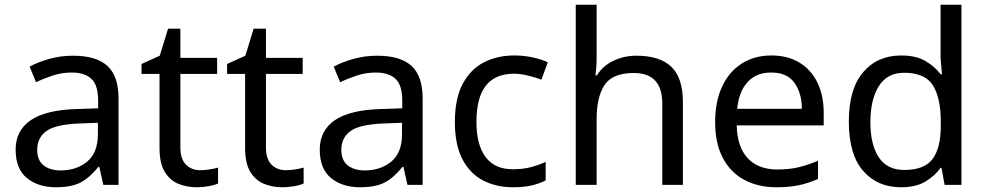

<svg xmlns="http://www.w3.org/2000/svg" viewBox="-20 -780 4161 810"><path d="M288 -545Q386 -545 433 -502Q480 -459 480 -365V0H416L399 -76H395Q360 -32 321.5 -11Q283 10 215 10Q142 10 94 -28.5Q46 -67 46 -149Q46 -229 109 -272.5Q172 -316 303 -320L394 -323V-355Q394 -422 365 -448Q336 -474 283 -474Q241 -474 203 -461.5Q165 -449 132 -433L105 -499Q140 -518 188 -531.5Q236 -545 288 -545ZM314 -259Q214 -255 175.5 -227Q137 -199 137 -148Q137 -103 164.5 -82Q192 -61 235 -61Q303 -61 348 -98.5Q393 -136 393 -214V-262Z M825 -62Q845 -62 866 -65.5Q887 -69 900 -73V-6Q886 1 860 5.5Q834 10 810 10Q768 10 732.5 -4.5Q697 -19 675 -55Q653 -91 653 -156V-468H577V-510L654 -545L689 -659H741V-536H896V-468H741V-158Q741 -109 764.5 -85.5Q788 -62 825 -62Z M1186 -62Q1206 -62 1227 -65.5Q1248 -69 1261 -73V-6Q1247 1 1221 5.5Q1195 10 1171 10Q1129 10 1093.5 -4.5Q1058 -19 1036 -55Q1014 -91 1014 -156V-468H938V-510L1015 -545L1050 -659H1102V-536H1257V-468H1102V-158Q1102 -109 1125.5 -85.5Q1149 -62 1186 -62Z M1571 -545Q1669 -545 1716 -502Q1763 -459 1763 -365V0H1699L1682 -76H1678Q1643 -32 1604.5 -11Q1566 10 1498 10Q1425 10 1377 -28.5Q1329 -67 1329 -149Q1329 -229 1392 -272.5Q1455 -316 1586 -320L1677 -323V-355Q1677 -422 1648 -448Q1619 -474 1566 -474Q1524 -474 1486 -461.5Q1448 -449 1415 -433L1388 -499Q1423 -518 1471 -531.5Q1519 -545 1571 -545ZM1597 -259Q1497 -255 1458.5 -227Q1420 -199 1420 -148Q1420 -103 1447.5 -82Q1475 -61 1518 -61Q1586 -61 1631 -98.5Q1676 -136 1676 -214V-262Z M2144 10Q2073 10 2017.5 -19Q1962 -48 1930.5 -109Q1899 -170 1899 -265Q1899 -364 1932 -426Q1965 -488 2021.5 -517Q2078 -546 2150 -546Q2191 -546 2229 -537.5Q2267 -529 2291 -517L2264 -444Q2240 -453 2208 -461Q2176 -469 2148 -469Q1990 -469 1990 -266Q1990 -169 2028.5 -117.5Q2067 -66 2143 -66Q2187 -66 2220.5 -75Q2254 -84 2282 -97V-19Q2255 -5 2222.5 2.5Q2190 10 2144 10Z M2497 -537Q2497 -497 2492 -462H2498Q2524 -503 2568.5 -524Q2613 -545 2665 -545Q2763 -545 2812 -498.5Q2861 -452 2861 -349V0H2774V-343Q2774 -472 2654 -472Q2564 -472 2530.5 -421.5Q2497 -371 2497 -277V0H2409V-760H2497Z M3234 -546Q3303 -546 3352.5 -516Q3402 -486 3428.5 -431.5Q3455 -377 3455 -304V-251H3088Q3090 -160 3134.5 -112.5Q3179 -65 3259 -65Q3310 -65 3349.5 -74.5Q3389 -84 3431 -102V-25Q3390 -7 3350 1.5Q3310 10 3255 10Q3179 10 3120.5 -21Q3062 -52 3029.5 -113.5Q2997 -175 2997 -264Q2997 -352 3026.5 -415Q3056 -478 3109.5 -512Q3163 -546 3234 -546ZM3233 -474Q3170 -474 3133.5 -433.5Q3097 -393 3090 -321H3363Q3362 -389 3331 -431.5Q3300 -474 3233 -474Z M3781 10Q3681 10 3621 -59.5Q3561 -129 3561 -267Q3561 -405 3621.5 -475.5Q3682 -546 3782 -546Q3844 -546 3883.5 -523Q3923 -500 3948 -467H3954Q3953 -480 3950.5 -505.5Q3948 -531 3948 -546V-760H4036V0H3965L3952 -72H3948Q3924 -38 3884 -14Q3844 10 3781 10ZM3795 -63Q3880 -63 3914.5 -109.5Q3949 -156 3949 -250V-266Q3949 -366 3916 -419.5Q3883 -473 3794 -473Q3723 -473 3687.5 -416.5Q3652 -360 3652 -265Q3652 -169 3687.5 -116Q3723 -63 3795 -63Z"/></svg>

Font: Noto Sans
Style: Regular
Weight: 400
Designer: Monotype Design Team
Foundry: Monotype Imaging Inc.
Version: Version 2.007